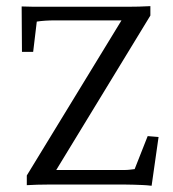

<svg xmlns="http://www.w3.org/2000/svg" viewBox="-20 -595 557 619"><path d="M468.8 3.9Q453.1 2 439 1.5Q424.8 1 412.1 0.5Q399.4 0 384.8 0H133.8Q115.2 0 99.6 0.5Q84 1 66.4 2V-29.3L389.6 -558.6L392.6 -529.3H158.2Q139.6 -529.3 125.5 -528.3Q111.3 -527.3 98.6 -525.4L86.9 -427.7H50.8L49.8 -574.2Q71.3 -573.2 89.8 -573.2Q108.4 -573.2 127 -573.2H390.6Q409.2 -573.2 427.7 -573.7Q446.3 -574.2 464.8 -575.2V-544.9L141.6 -14.6V-46.9H379.9Q389.6 -46.9 398.4 -47.9Q407.2 -48.8 414.1 -49.8L456.1 -156.2L491.2 -153.3Z"/></svg>

Font: Crimson Pro Light
Style: Regular
Weight: 300
Designer: Jacques Le Bailly
Foundry: Baron von Fonthausen
Version: Version 1.003